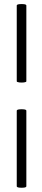

<svg xmlns="http://www.w3.org/2000/svg" viewBox="-20 -758 208 940"><path d="M62 154V-216Q62 -221 74.1 -222.5Q86.1 -224 97.6 -222.5Q109 -221 109 -216V154Q109 159 97.6 160.5Q86.1 162 74.1 160.5Q62 159 62 154ZM62 -360V-731Q62 -736 74.1 -737.5Q86.1 -739 97.6 -737.5Q109 -736 109 -731V-360Q109 -356 97.6 -354.5Q86.1 -353 74.1 -354.5Q62 -356 62 -360Z"/></svg>

Font: Cormorant Infant Light
Style: Regular
Weight: 300
Designer: Christian Thalmann (Catharsis Fonts)
Foundry: Catharsis Fonts
Version: Version 4.001